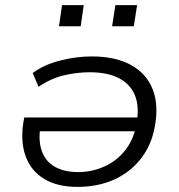

<svg xmlns="http://www.w3.org/2000/svg" viewBox="-20 -724 703 752"><path d="M283 8Q205 8 153.5 -23Q102 -54 81 -110.5Q60 -167 71 -241L75 -264H539L532 -210H109L139 -234Q129 -174 143.5 -133Q158 -92 194.5 -71Q231 -50 286 -50Q340 -50 389 -72Q438 -94 471.5 -137Q505 -180 515 -242L516 -248Q526 -311 507 -354Q488 -397 443.5 -419Q399 -441 331 -441Q282 -441 230.5 -429Q179 -417 131 -384L108 -438Q153 -471 216 -487Q279 -503 339 -503Q432 -503 493 -469.5Q554 -436 578.5 -373Q603 -310 585 -221Q571 -151 529 -99Q487 -47 424.5 -19.5Q362 8 283 8ZM419 -621 432 -704H517L504 -621ZM211 -621 223 -704H308L296 -621Z"/></svg>

Font: Nunito Sans 7pt SemiExpanded Light
Style: Italic
Weight: 300
Width: 6
Italic angle: -9°
Designer: Vernon Adams
Foundry: Vernon Adams
Version: Version 3.101;gftools[0.9.27]